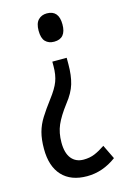

<svg xmlns="http://www.w3.org/2000/svg" viewBox="-114 -593 546 839"><g transform="rotate(-15 159.0 -173.5)"><path d="M220 -301Q220 -250 209 -213Q198 -176 167 -137Q132 -91 117 -56.5Q102 -22 102 22Q102 70 122 94.5Q142 119 177 119Q205 119 227.5 109.5Q250 100 275 83L306 147Q244 193 173 193Q100 193 60.5 150.5Q21 108 21 29Q21 -14 29.5 -45.5Q38 -77 56.5 -106.5Q75 -136 103 -173Q133 -212 144 -241Q155 -270 155 -310V-330H220ZM240 -476Q240 -412 186 -412Q161 -412 146.5 -427Q132 -442 132 -476Q132 -509 147 -524.5Q162 -540 186 -540Q240 -540 240 -476Z"/></g></svg>

Font: Noto Sans Ethiopic ExtraCondensed
Style: Regular
Weight: 400
Width: 2
Designer: Monotype Design Team
Foundry: Monotype Imaging Inc.
Version: Version 2.102; ttfautohint (v1.8.4.7-5d5b)